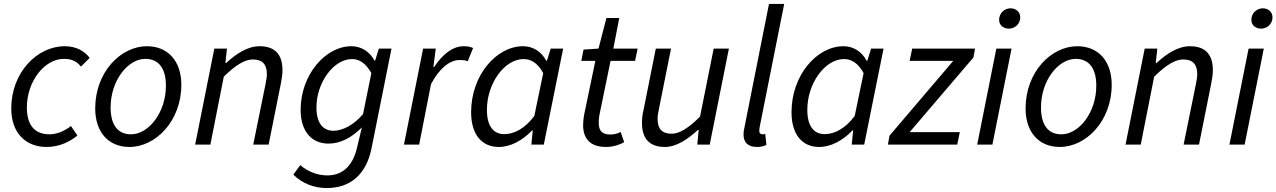

<svg xmlns="http://www.w3.org/2000/svg" viewBox="-20 -732 6462 972"><path d="M216 12C285 12 338 -18 372 -46L339 -94C312 -72 271 -52 231 -52C154 -52 116 -100 116 -188C116 -321 206 -434 303 -434C343 -434 367 -422 390 -395L434 -439C409 -472 367 -498 308 -498C167 -498 37 -364 37 -183C37 -59 110 12 216 12Z M635 12C768 12 898 -119 898 -303C898 -424 829 -498 724 -498C591 -498 462 -367 462 -183C462 -62 530 12 635 12ZM643 -52C576 -52 540 -100 540 -188C540 -324 627 -434 716 -434C783 -434 820 -386 820 -298C820 -163 733 -52 643 -52Z M968 0H1045L1113 -344C1174 -404 1221 -431 1259 -431C1309 -431 1331 -406 1331 -357C1331 -340 1328 -326 1323 -300L1262 0H1340L1402 -310C1407 -337 1410 -354 1410 -377C1410 -452 1376 -498 1294 -498C1234 -498 1177 -461 1125 -413H1121L1129 -486H1065Z M1634 220C1755 220 1833 150 1860 23L1962 -486H1898L1879 -425H1876C1853 -469 1810 -498 1759 -498C1628 -498 1502 -354 1502 -176C1502 -63 1561 -5 1643 -5C1705 -5 1761 -36 1812 -87L1787 17C1767 102 1719 156 1637 156C1585 156 1536 135 1500 104L1465 152C1511 198 1572 220 1634 220ZM1668 -70C1615 -70 1582 -109 1582 -188C1582 -314 1669 -433 1762 -433C1799 -433 1831 -413 1860 -362L1818 -155C1772 -99 1714 -70 1668 -70Z M2025 0H2102L2162 -306C2204 -386 2257 -428 2306 -428C2323 -428 2337 -427 2348 -422L2375 -489C2362 -495 2346 -498 2328 -498C2268 -498 2217 -452 2178 -393H2174L2186 -486H2122Z M2505 12C2566 12 2626 -22 2674 -72H2677L2670 0H2733L2831 -486H2768L2749 -425H2745C2722 -469 2680 -498 2628 -498C2493 -498 2365 -351 2365 -164C2365 -50 2420 12 2505 12ZM2533 -53C2479 -53 2445 -92 2445 -176C2445 -310 2534 -433 2631 -433C2668 -433 2702 -413 2730 -362L2685 -145C2638 -82 2584 -53 2533 -53Z M3047 12C3086 12 3118 0 3140 -12L3122 -64C3108 -56 3089 -51 3070 -51C3027 -51 3011 -71 3011 -111C3011 -123 3012 -135 3014 -147L3071 -424H3195L3208 -486H3085L3115 -641H3050L3010 -486L2934 -481L2923 -424H2994L2937 -150C2934 -132 2932 -116 2932 -98C2932 -36 2963 12 3047 12Z M3346 12C3404 12 3462 -27 3513 -74H3517L3510 0H3573L3670 -486H3593L3524 -142C3465 -82 3418 -55 3381 -55C3331 -55 3309 -80 3309 -130C3309 -147 3312 -161 3317 -186L3377 -486H3300L3238 -176C3232 -150 3230 -132 3230 -109C3230 -35 3264 12 3346 12Z M3813 12C3832 12 3846 8 3860 2L3854 -54C3846 -52 3844 -52 3840 -52C3830 -52 3824 -58 3824 -68C3824 -74 3824 -79 3826 -90L3950 -712H3873L3750 -93C3746 -77 3744 -63 3744 -52C3744 -11 3766 12 3813 12Z M4127 12C4188 12 4248 -22 4296 -72H4299L4292 0H4355L4453 -486H4390L4371 -425H4367C4344 -469 4302 -498 4250 -498C4115 -498 3987 -351 3987 -164C3987 -50 4042 12 4127 12ZM4155 -53C4101 -53 4067 -92 4067 -176C4067 -310 4156 -433 4253 -433C4290 -433 4324 -413 4352 -362L4307 -145C4260 -82 4206 -53 4155 -53Z M4475 0H4826L4839 -63H4585L4908 -441L4916 -486H4598L4585 -424H4806L4483 -45Z M4927 0H5004L5101 -486H5024ZM5087 -587C5118 -587 5145 -611 5145 -644C5145 -673 5122 -690 5096 -690C5065 -690 5038 -665 5038 -632C5038 -603 5061 -587 5087 -587Z M5345 12C5478 12 5608 -119 5608 -303C5608 -424 5539 -498 5434 -498C5301 -498 5172 -367 5172 -183C5172 -62 5240 12 5345 12ZM5353 -52C5286 -52 5250 -100 5250 -188C5250 -324 5337 -434 5426 -434C5493 -434 5530 -386 5530 -298C5530 -163 5443 -52 5353 -52Z M5678 0H5755L5823 -344C5884 -404 5931 -431 5969 -431C6019 -431 6041 -406 6041 -357C6041 -340 6038 -326 6033 -300L5972 0H6050L6112 -310C6117 -337 6120 -354 6120 -377C6120 -452 6086 -498 6004 -498C5944 -498 5887 -461 5835 -413H5831L5839 -486H5775Z M6204 0H6281L6378 -486H6301ZM6364 -587C6395 -587 6422 -611 6422 -644C6422 -673 6399 -690 6373 -690C6342 -690 6315 -665 6315 -632C6315 -603 6338 -587 6364 -587Z"/></svg>

Font: Source Sans Pro
Style: Italic
Weight: 400
Italic angle: -11°
Designer: Paul D. Hunt
Foundry: Adobe Systems Incorporated
Version: Version 3.006;hotconv 1.0.111;makeotfexe 2.5.65597